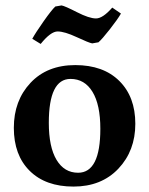

<svg xmlns="http://www.w3.org/2000/svg" viewBox="-20 -672 550 708"><path d="M251 16Q148 16 89.5 -42Q31 -100 31 -200.5Q31 -301 92.5 -366.5Q154 -432 257.5 -432Q361 -432 420 -373.5Q479 -315 479 -215.5Q479 -116 416.5 -50Q354 16 251 16ZM160 -219Q160 -130 188.5 -82.5Q217 -35 268 -35Q350 -35 350 -197Q350 -286 321 -333.5Q292 -381 240 -381Q160 -381 160 -219ZM130 -510 99 -529Q111 -551 140.5 -593Q170 -635 184 -648L207 -652Q219 -650 264 -627Q309 -604 334 -604Q359 -604 394 -644L426 -622Q414 -601 385 -564Q356 -527 343 -516L320 -512Q308 -514 263 -535Q218 -556 192.5 -556Q167 -556 130 -510Z"/></svg>

Font: Buenard
Style: Bold
Weight: 700
Foundry: FontFuror
Version: Version 1.002 2011